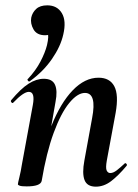

<svg xmlns="http://www.w3.org/2000/svg" viewBox="-20 -690 515 719"><path d="M92 -386Q88 -383 84.5 -388Q81 -393 85 -395Q114 -426 131.5 -459.5Q149 -493 156 -521Q164 -555 158 -569Q152 -583 152 -584L185 -602Q186 -580 177.5 -569Q169 -558 149 -558Q118 -558 105.5 -580Q93 -602 97 -624Q101 -643 115.5 -656.5Q130 -670 157 -670Q194 -670 211.5 -641Q229 -612 217 -561Q207 -516 174.5 -469Q142 -422 92 -386ZM339 9Q306 9 296.5 -16Q287 -41 296 -89L325 -248Q343 -342 298 -342Q270 -342 239 -304Q208 -266 181 -192.5Q154 -119 136 -12L118 -13Q138 -132 172.5 -218.5Q207 -305 252.5 -352Q298 -399 349 -399Q391 -399 408 -367Q425 -335 413 -267L380 -89Q375 -61 379.5 -51.5Q384 -42 393 -42Q404 -42 417 -52Q430 -62 446 -77Q449 -81 453 -77Q457 -73 454 -69Q423 -32 396 -11.5Q369 9 339 9ZM80 8Q61 8 54 5.5Q47 3 47 0Q47 -4 52.5 -26Q58 -48 62 -74L103 -297Q112 -346 88 -346Q78 -346 63.5 -336Q49 -326 30 -306Q27 -302 23 -306.5Q19 -311 22 -315Q58 -358 87 -376.5Q116 -395 144 -395Q176 -395 186 -372.5Q196 -350 188 -309L136 -12Q131 8 80 8Z"/></svg>

Font: Cormorant Garamond Light
Style: Italic
Weight: 300
Italic angle: -10°
Designer: Christian Thalmann (Catharsis Fonts)
Foundry: Catharsis Fonts
Version: Version 4.001